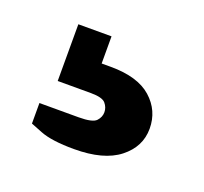

<svg xmlns="http://www.w3.org/2000/svg" viewBox="-51 -72 317 299"><g transform="rotate(20 107.5 77.5)"><path d="M95 170Q58 170 39 162.5Q20 155 20 155V121H85Q108 121 114 114.5Q120 108 120 100Q120 92 114.5 85.5Q109 79 90 79H35V-15H90V30H105Q150 30 172.5 50Q195 70 195 100Q195 130 169.5 150Q144 170 95 170Z"/></g></svg>

Font: Cuprum
Style: Regular
Weight: 400
Designer: Jovanny Lemonad
Foundry: Jovanny Lemonad
Version: Version 3.000